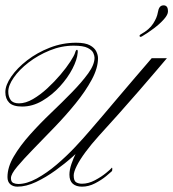

<svg xmlns="http://www.w3.org/2000/svg" viewBox="-23 -699 649 719"><path d="M42 0Q26 0 15.5 -9Q5 -18 5 -36Q5 -73 28.5 -113Q52 -153 89 -194.5Q126 -236 168 -276Q210 -316 247 -354Q284 -392 307.5 -424.5Q331 -457 331 -483Q331 -490 326.5 -500.5Q322 -511 305.5 -519.5Q289 -528 253 -528Q207 -528 163 -510Q119 -492 84 -465Q49 -438 28.5 -408.5Q8 -379 8 -356Q8 -337 17 -324.5Q26 -312 48 -312Q73 -312 100.5 -328Q128 -344 154.5 -368.5Q181 -393 203.5 -419.5Q226 -446 240.5 -468.5Q255 -491 258 -501Q261 -512 265 -512.5Q269 -513 268 -502Q266 -476 248.5 -442Q231 -408 201.5 -375.5Q172 -343 135.5 -321.5Q99 -300 60 -300Q26 -300 11.5 -314.5Q-3 -329 -3 -354Q-3 -380 19 -412Q41 -444 78.5 -473Q116 -502 163.5 -520.5Q211 -539 262 -539Q296 -539 313.5 -529.5Q331 -520 337.5 -506.5Q344 -493 344 -481Q344 -444 320.5 -400.5Q297 -357 260 -311.5Q223 -266 181 -222.5Q139 -179 102 -141Q65 -103 41.5 -75Q18 -47 18 -32Q18 -18 26.5 -14Q35 -10 45 -10Q77 -10 114.5 -30.5Q152 -51 189 -82.5Q226 -114 258 -148Q290 -182 312 -208Q331 -230 360.5 -264.5Q390 -299 421.5 -336.5Q453 -374 481.5 -407Q510 -440 527.5 -460.5Q545 -481 545 -481Q545 -481 559 -481Q573 -481 587.5 -481Q602 -481 602 -481Q590 -467 562.5 -434.5Q535 -402 498 -359.5Q461 -317 421.5 -272.5Q382 -228 347 -190Q319 -159 297.5 -130Q276 -101 264.5 -78Q253 -55 253 -42Q253 -22 262 -16.5Q271 -11 284 -11Q308 -11 332.5 -24Q357 -37 374.5 -51.5Q392 -66 394 -69Q397 -74 397.5 -67Q398 -60 395 -57Q391 -53 374 -39Q357 -25 333 -12.5Q309 0 284 0Q262 0 249.5 -11Q237 -22 237 -45Q237 -63 244.5 -85Q252 -107 262.5 -128Q273 -149 283 -164Q293 -179 297 -183Q306 -192 312 -192Q318 -192 316 -183Q315 -179 297.5 -159.5Q280 -140 250.5 -113.5Q221 -87 185 -61Q149 -35 112 -17.5Q75 0 42 0ZM509 -563Q502 -559 500 -563Q498 -567 505 -571Q536 -588 550.5 -610.5Q565 -633 568 -652Q570 -665 575 -672Q580 -679 590 -679Q597 -679 601.5 -674Q606 -669 606 -656Q606 -644 591 -627Q576 -610 553.5 -593Q531 -576 509 -563Z"/></svg>

Font: Kapakana
Style: Regular
Weight: 400
Designer: Kousuke Nagai
Version: Version 1.002